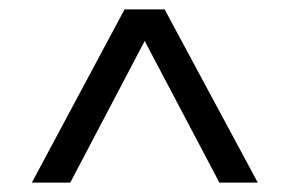

<svg xmlns="http://www.w3.org/2000/svg" viewBox="-20 -760 618 410"><path d="M48 -370 246 -740H331.5L530.5 -370H448.5L289 -672.5L130 -370Z"/></svg>

Font: Encode Sans
Style: Regular
Weight: 400
Designer: Multiple Designers
Foundry: Impallari Type
Version: Version 3.002; ttfautohint (v1.8.3) -l 8 -r 50 -G 200 -x 14 